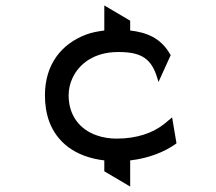

<svg xmlns="http://www.w3.org/2000/svg" viewBox="-20 -576 792 705"><path d="M626 -48 628 -50 612 -145 582 -120C542 -89 485 -67 408 -67C383 -67 357 -71 335 -79C274 -100 232 -151 232 -226C232 -248 237 -270 246 -289C271 -343 327 -385 414 -385C497 -385 536 -363 558 -288L562 -275L607 -374L605 -376C571 -437 518 -457 458 -464V-500L363 -556V-464C340 -461 317 -457 296 -449C206 -415 145 -340 145 -226C145 -192 150 -159 161 -129C189 -55 254 0 363 13V53L458 109V13C528 5 585 -19 626 -48Z"/></svg>

Font: Charger Monospace
Style: Regular
Weight: 400
Designer: Jasper
Foundry: Cannot Into Space Fonts
Version: Version 0.980